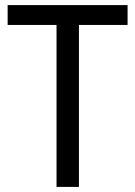

<svg xmlns="http://www.w3.org/2000/svg" viewBox="-20 -734 532 754"><path d="M290 0H202V-636H10V-714H481V-636H290Z"/></svg>

Font: Noto Sans Sinhala UI SemiCondensed
Style: Regular
Weight: 400
Width: 4
Designer: Jelle Bosma - Monotype Design Team
Foundry: Monotype Imaging Inc.
Version: Version 2.006; ttfautohint (v1.8.4.7-5d5b)